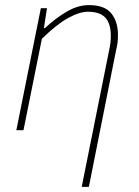

<svg xmlns="http://www.w3.org/2000/svg" viewBox="-20 -510 544 752"><path d="M300 222 406 -306Q411 -329 412.5 -342Q414 -355 414 -370Q414 -417 393 -440.5Q372 -464 324 -464Q291 -464 246 -439Q201 -414 144 -358L72 0H44L140 -478H164L152 -400H156Q198 -439 241.5 -464.5Q285 -490 328 -490Q390 -490 416 -457.5Q442 -425 442 -374Q442 -356 440.5 -343.5Q439 -331 434 -310L328 222Z"/></svg>

Font: Source Sans 3 ExtraLight ExtraLight
Style: Italic
Weight: 250
Italic angle: -11°
Version: Version 3.052;hotconv 1.1.0;makeotfexe 2.6.0